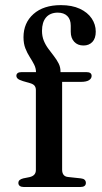

<svg xmlns="http://www.w3.org/2000/svg" viewBox="-20 -748 406 768"><path d="M228.5 -69Q228.5 -56 234.5 -48.5Q240.5 -41 252.5 -40L303.5 -34.5Q313.5 -33.5 318.5 -28.8Q323.5 -24 323.5 -16.5Q323.5 0 301 0H75Q65 0 59.2 -4.2Q53.5 -8.5 53.5 -16Q53.5 -23.5 58.5 -27.8Q63.5 -32 73 -34.5L98 -39.5Q111 -42.5 117.2 -49.5Q123.5 -56.5 123.5 -68V-388Q123.5 -398 118.5 -404.8Q113.5 -411.5 100 -415.5L72 -423.5Q56 -428.5 50.8 -433.5Q45.5 -438.5 45.5 -445Q45.5 -451.5 50.5 -455.5Q55.5 -459.5 66 -459.5H148L124 -442V-459Q124 -475 116.5 -489.8Q109 -504.5 99 -520Q89 -535.5 81.5 -554.5Q74 -573.5 74 -599Q74 -656.5 114 -692Q154 -727.5 223.5 -727.5Q268 -727.5 299.2 -713Q330.5 -698.5 346.8 -674.2Q363 -650 363 -621.5Q363 -594.5 349.5 -580.2Q336 -566 314 -566Q290.5 -566 276.8 -581Q263 -596 263 -621V-645Q263 -670.5 249.2 -684Q235.5 -697.5 210.5 -697.5Q180 -697 164 -678Q148 -659 148 -624.5Q148 -603 155.2 -585.2Q162.5 -567.5 173.8 -552.5Q185 -537.5 196 -523.2Q207 -509 214.5 -494.2Q222 -479.5 222 -462V-441.5L208 -459.5H326Q336 -459.5 341.2 -455.8Q346.5 -452 346.5 -444.5Q346.5 -434 336 -427.2Q325.5 -420.5 303 -420.5H228.5Z"/></svg>

Font: Fraunces Wonky
Style: Regular
Weight: 400
Version: Version 1.000;[b76b70a41]